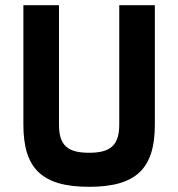

<svg xmlns="http://www.w3.org/2000/svg" viewBox="-20 -710 686 739"><path d="M207 -230V-690H70V-230C70 -60 143 9 323 9C503 9 576 -60 576 -230V-690H439V-230C439 -150 404 -122 323 -122C242 -122 207 -149 207 -230Z"/></svg>

Font: TitilliumMaps29L
Style: 999 wt
Weight: 900
Designer: Campivisivi
Foundry: Accademia di Belle Arti di Urbino and students of MA course of Visual design